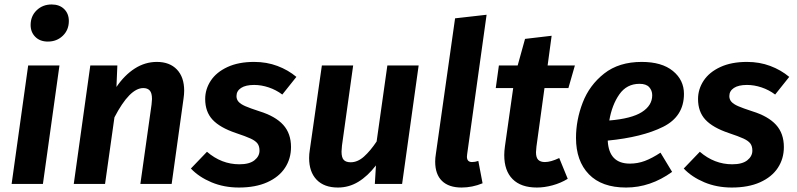

<svg xmlns="http://www.w3.org/2000/svg" viewBox="-20 -823 3564 859"><path d="M172 0H32L106 -530H246ZM117 -711Q117 -751 144 -777Q171 -803 211 -803Q246 -803 267 -782.5Q288 -762 288 -729Q288 -689 261 -663Q234 -637 194 -637Q159 -637 138 -658Q117 -679 117 -711Z M804 -417Q804 -401 801 -381L748 0H608L658 -355Q660 -375 660 -380Q660 -407 650 -418Q640 -429 621 -429Q560 -429 492 -298L450 0H310L384 -530H505L501 -434Q537 -487 583 -516.5Q629 -546 682 -546Q739 -546 771.5 -512Q804 -478 804 -417Z M1306 -479 1243 -400Q1215 -421 1182 -432Q1149 -443 1117 -443Q1079 -443 1058.5 -429.5Q1038 -416 1038 -393Q1038 -378 1047.5 -367.5Q1057 -357 1077.5 -348Q1098 -339 1141 -325Q1212 -303 1247 -264.5Q1282 -226 1282 -165Q1282 -113 1255 -72Q1228 -31 1175.5 -7.5Q1123 16 1049 16Q982 16 926 -7.5Q870 -31 834 -69L906 -144Q971 -88 1051 -88Q1096 -88 1118.5 -106Q1141 -124 1141 -149Q1141 -169 1132 -181Q1123 -193 1101.5 -203Q1080 -213 1035 -228Q964 -252 931 -287.5Q898 -323 898 -380Q898 -424 923 -462Q948 -500 997.5 -523Q1047 -546 1117 -546Q1173 -546 1221 -528Q1269 -510 1306 -479Z M1363 -116Q1363 -134 1366 -152L1420 -530H1560L1510 -172Q1508 -152 1508 -145Q1508 -118 1518 -107.5Q1528 -97 1549 -97Q1580 -97 1608.5 -122.5Q1637 -148 1665 -190L1713 -530H1853L1779 0H1657L1662 -83Q1625 -35 1583 -9.5Q1541 16 1492 16Q1430 16 1396.5 -19Q1363 -54 1363 -116Z M2070 -133 2069 -122Q2069 -98 2092 -98Q2105 -98 2120 -103L2139 -3Q2093 16 2045 16Q1988 16 1957.5 -13.5Q1927 -43 1927 -100Q1927 -116 1930 -134L2016 -741L2157 -757Z M2380 -167Q2378 -147 2378 -142Q2378 -118 2388 -108Q2398 -98 2418 -98Q2444 -98 2482 -116L2520 -23Q2489 -4 2452.5 6Q2416 16 2382 16Q2311 16 2273.5 -21.5Q2236 -59 2236 -129Q2236 -147 2239 -168L2276 -429H2198L2212 -530H2296L2329 -649L2448 -663L2430 -530H2552L2523 -429H2416Z M2699 -194Q2704 -91 2798 -91Q2833 -91 2865 -103Q2897 -115 2935 -140L2987 -54Q2890 16 2781 16Q2672 16 2614.5 -43.5Q2557 -103 2557 -206Q2557 -286 2587 -364Q2617 -442 2683 -494Q2749 -546 2851 -546Q2941 -546 2990.5 -505.5Q3040 -465 3040 -403Q3040 -302 2946.5 -255.5Q2853 -209 2699 -194ZM2898 -397Q2898 -418 2884.5 -433Q2871 -448 2841 -448Q2784 -448 2751 -401Q2718 -354 2706 -284Q2805 -292 2851.5 -321.5Q2898 -351 2898 -397Z M3511 -479 3448 -400Q3420 -421 3387 -432Q3354 -443 3322 -443Q3284 -443 3263.5 -429.5Q3243 -416 3243 -393Q3243 -378 3252.5 -367.5Q3262 -357 3282.5 -348Q3303 -339 3346 -325Q3417 -303 3452 -264.5Q3487 -226 3487 -165Q3487 -113 3460 -72Q3433 -31 3380.5 -7.5Q3328 16 3254 16Q3187 16 3131 -7.5Q3075 -31 3039 -69L3111 -144Q3176 -88 3256 -88Q3301 -88 3323.5 -106Q3346 -124 3346 -149Q3346 -169 3337 -181Q3328 -193 3306.5 -203Q3285 -213 3240 -228Q3169 -252 3136 -287.5Q3103 -323 3103 -380Q3103 -424 3128 -462Q3153 -500 3202.5 -523Q3252 -546 3322 -546Q3378 -546 3426 -528Q3474 -510 3511 -479Z"/></svg>

Font: Fira Sans SemiBold
Style: Italic
Weight: 600
Italic angle: -8°
Designer: bBox Type GmbH & Carrois Corporate GbR & Edenspiekermann AG
Foundry: bBox Type GmbH & Carrois Corporate GbR & Edenspiekermann AG
Version: Version 4.301